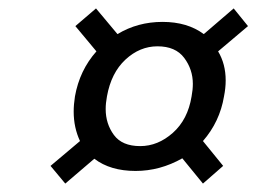

<svg xmlns="http://www.w3.org/2000/svg" viewBox="-20 -606 609 456"><path d="M512 -377Q502 -317 462 -271L510 -212L462 -170L413 -230Q360 -200 302 -200Q242 -200 204 -229L135 -170L100 -212L170 -271Q155 -303 155 -341Q155 -358 158 -377Q169 -439 209 -484L159 -544L208 -586L259 -525Q307 -554 366 -554Q425 -554 464 -525L535 -586L569 -544L498 -484Q516 -454 516 -415Q516 -397 512 -377ZM313 -259Q355 -259 390.5 -290.5Q426 -322 435 -377Q438 -393 438 -407Q438 -441 417.5 -468.5Q397 -496 354 -496Q312 -496 278 -464.5Q244 -433 234 -377Q231 -361 231 -347Q231 -312 250.5 -285.5Q270 -259 313 -259Z"/></svg>

Font: Fz Poppins
Style: Italic
Weight: 400
Italic angle: -10°
Designer: Ninad Kale (Devanagari), Jonny Pinhorn (Latin)
Foundry: Indian Type Foundry
Version: Vit hóa bi Vntype.Com & FontZin.Com